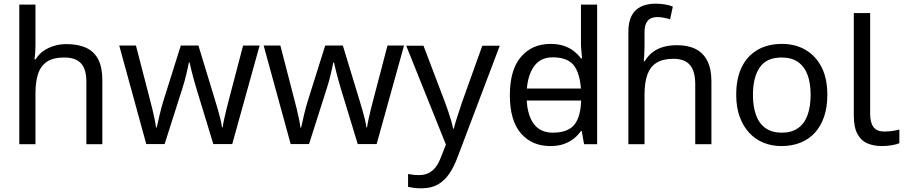

<svg xmlns="http://www.w3.org/2000/svg" viewBox="-20 -785 4925 1045"><path d="M173 -537Q173 -518 171.5 -498Q170 -478 168 -462H174Q191 -490 217 -508Q243 -526 275 -535.5Q307 -545 341 -545Q406 -545 449.5 -524.5Q493 -504 515 -461Q537 -418 537 -349V0H450V-343Q450 -408 421 -440Q392 -472 330 -472Q270 -472 236 -449.5Q202 -427 187.5 -383.5Q173 -340 173 -277V0H85V-760H173Z M1049 -303Q1043 -324 1037 -344.5Q1031 -365 1026.5 -383.5Q1022 -402 1018 -418Q1014 -434 1012 -445H1008Q1006 -434 1002.5 -418Q999 -402 994.5 -383Q990 -364 984.5 -343.5Q979 -323 972 -302L876 -1H776L629 -537H720L794 -251Q802 -222 809 -192.5Q816 -163 821.5 -136.5Q827 -110 829 -91H833Q836 -103 840 -121Q844 -139 848.5 -159Q853 -179 858.5 -199Q864 -219 869 -235L964 -537H1060L1152 -235Q1159 -212 1166.5 -186Q1174 -160 1180 -135.5Q1186 -111 1188 -92H1192Q1194 -109 1199.5 -134.5Q1205 -160 1212.5 -190.5Q1220 -221 1228 -251L1303 -537H1393L1244 -1H1141Z M1835 -303Q1829 -324 1823 -344.5Q1817 -365 1812.5 -383.5Q1808 -402 1804 -418Q1800 -434 1798 -445H1794Q1792 -434 1788.5 -418Q1785 -402 1780.5 -383Q1776 -364 1770.5 -343.5Q1765 -323 1758 -302L1662 -1H1562L1415 -537H1506L1580 -251Q1588 -222 1595 -192.5Q1602 -163 1607.5 -136.5Q1613 -110 1615 -91H1619Q1622 -103 1626 -121Q1630 -139 1634.5 -159Q1639 -179 1644.5 -199Q1650 -219 1655 -235L1750 -537H1846L1938 -235Q1945 -212 1952.5 -186Q1960 -160 1966 -135.5Q1972 -111 1974 -92H1978Q1980 -109 1985.5 -134.5Q1991 -160 1998.5 -190.5Q2006 -221 2014 -251L2089 -537H2179L2030 -1H1927Z M2191 -536H2285L2401 -231Q2411 -204 2419.5 -179Q2428 -154 2435 -130.5Q2442 -107 2446 -85H2450Q2456 -110 2469 -150.5Q2482 -191 2496 -232L2605 -536H2700L2469 74Q2450 124 2424.5 161.5Q2399 199 2362.5 219.5Q2326 240 2274 240Q2250 240 2232 237.5Q2214 235 2201 232V162Q2212 164 2227.5 166Q2243 168 2260 168Q2291 168 2313.5 156.5Q2336 145 2352 123.5Q2368 102 2379 73L2407 2Z M2804 -238V-303H3180V-238ZM2975 10Q2875 10 2815 -59.5Q2755 -129 2755 -267Q2755 -405 2815.5 -475.5Q2876 -546 2976 -546Q3018 -546 3049 -535.5Q3080 -525 3103 -507Q3126 -489 3142 -467H3148Q3147 -480 3144.5 -505.5Q3142 -531 3142 -546V-760H3230V0H3159L3146 -72H3142Q3126 -49 3103 -30.5Q3080 -12 3048.5 -1Q3017 10 2975 10ZM2989 -63Q3074 -63 3108.5 -109.5Q3143 -156 3143 -250V-266Q3143 -366 3110 -419.5Q3077 -473 2988 -473Q2917 -473 2881.5 -416.5Q2846 -360 2846 -265Q2846 -169 2881.5 -116Q2917 -63 2989 -63Z M3400 -611Q3400 -665 3417.5 -699Q3435 -733 3468.5 -749Q3502 -765 3548 -765Q3577 -765 3601.5 -760.5Q3626 -756 3642 -749L3627 -680Q3611 -685 3593.5 -688.5Q3576 -692 3556 -692Q3522 -692 3505 -671.5Q3488 -651 3488 -613V-535Q3488 -513 3486.5 -488Q3485 -463 3484 -452H3489Q3508 -483 3533.5 -502Q3559 -521 3592 -530Q3625 -539 3665 -539Q3725 -539 3766.5 -518Q3808 -497 3830 -453.5Q3852 -410 3852 -343V0H3764V-326Q3764 -398 3735 -431.5Q3706 -465 3646 -465Q3588 -465 3553.5 -443.5Q3519 -422 3503.5 -379Q3488 -336 3488 -271V0H3400Z M4483 -269Q4483 -202 4465.5 -150.5Q4448 -99 4415.5 -63Q4383 -27 4336.5 -8.5Q4290 10 4233 10Q4180 10 4135 -8.5Q4090 -27 4057 -63Q4024 -99 4005.5 -150.5Q3987 -202 3987 -269Q3987 -358 4017 -419.5Q4047 -481 4103 -513.5Q4159 -546 4236 -546Q4309 -546 4364.5 -513.5Q4420 -481 4451.5 -419.5Q4483 -358 4483 -269ZM4078 -269Q4078 -206 4094.5 -159.5Q4111 -113 4146 -88Q4181 -63 4235 -63Q4289 -63 4324 -88Q4359 -113 4375.5 -159.5Q4392 -206 4392 -269Q4392 -333 4375 -378Q4358 -423 4323.5 -447.5Q4289 -472 4234 -472Q4152 -472 4115 -418Q4078 -364 4078 -269Z M4780 10Q4736 10 4701.5 -4.5Q4667 -19 4647 -55.5Q4627 -92 4627 -157V-714H4716V-165Q4716 -117 4734.5 -93Q4753 -69 4793 -69Q4815 -69 4838.5 -72.5Q4862 -76 4875 -80V-6Q4861 1 4833.5 5.5Q4806 10 4780 10Z"/></svg>

Font: hexutelugu05
Style: Book
Weight: 400
Designer: Jelle Bosma - Monotype Design Team
Foundry: Monotype Imaging Inc.
Version: Version 2.003